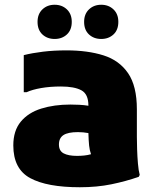

<svg xmlns="http://www.w3.org/2000/svg" viewBox="-20 -776 656 808"><path d="M316 12Q178 12 107 -26.5Q36 -65 36 -164Q36 -226 67.5 -264Q99 -302 153.5 -319Q208 -336 276 -336Q295 -336 314 -335Q333 -334 352 -331V-332Q352 -380 322.5 -396Q293 -412 236 -412Q191 -412 153.5 -405.5Q116 -399 92 -388H80V-544Q116 -553 161 -558.5Q206 -564 260 -564Q349 -564 415.5 -543Q482 -522 519 -468Q556 -414 556 -316V-200Q556 -178 557 -147.5Q558 -117 560.5 -87.5Q563 -58 568 -40L564 -32Q510 -13 449 -0.5Q388 12 316 12ZM228 -168Q228 -141 248 -130.5Q268 -120 304 -120Q319 -120 334 -121.5Q349 -123 363 -127Q357 -144 355 -163.5Q353 -183 352 -216Q330 -220 308 -220Q266 -220 247 -207.5Q228 -195 228 -168ZM406 -612Q375 -612 354.5 -631Q334 -650 334 -684Q334 -717 354.5 -736.5Q375 -756 406 -756Q437 -756 457.5 -736.5Q478 -717 478 -684Q478 -650 457.5 -631Q437 -612 406 -612ZM210 -612Q179 -612 158.5 -631Q138 -650 138 -684Q138 -717 158.5 -736.5Q179 -756 210 -756Q241 -756 261.5 -736.5Q282 -717 282 -684Q282 -650 261.5 -631Q241 -612 210 -612Z"/></svg>

Font: Kufam Black
Style: Regular
Weight: 900
Designer: Wael Morcos, Artur Schmal
Foundry: Original Type
Version: Version 1.301; ttfautohint (v1.8.3)